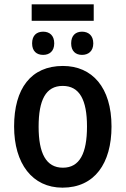

<svg xmlns="http://www.w3.org/2000/svg" viewBox="-20 -855 579 885"><path d="M412 -835H126V-759H412ZM179 -709C149 -709 128 -692 128 -655C128 -619 149 -602 179 -602C208 -602 230 -619 230 -655C230 -692 208 -709 179 -709ZM358 -709C329 -709 308 -692 308 -655C308 -619 329 -602 358 -602C387 -602 410 -619 410 -655C410 -692 387 -709 358 -709ZM494 -272C494 -452 405 -551 270 -551C123 -551 45 -447 45 -272C45 -101 129 10 268 10C416 10 494 -102 494 -272ZM158 -271C158 -394 191 -459 269 -459C347 -459 381 -394 381 -272C381 -148 347 -82 270 -82C192 -82 158 -149 158 -271Z"/></svg>

Font: Noto Sans UI SemiCondensed Medium
Style: Regular
Weight: 500
Width: 4
Designer: Monotype Design Team
Foundry: Monotype Imaging Inc.
Version: Version 1.901